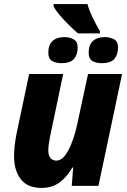

<svg xmlns="http://www.w3.org/2000/svg" viewBox="-20 -912 625 942"><path d="M184 10Q114 10 81.5 -33.5Q49 -77 49 -144Q49 -167 52 -196.5Q55 -226 61 -255L123 -549H290L225 -239Q222 -223 219.5 -206Q217 -189 217 -174Q217 -148 228 -136Q239 -124 256 -124Q288 -124 314.5 -173Q341 -222 359 -303L412 -549H579L463 0H332L339 -90H335Q307 -42 271 -16Q235 10 184 10ZM363 -748Q343 -765 319 -788.5Q295 -812 274 -836.5Q253 -861 243 -881V-892H409Q418 -860 435.5 -824Q453 -788 470 -760V-748ZM282 -602Q254 -602 235.5 -613Q217 -624 217 -653Q217 -692 238 -711Q259 -730 296 -730Q320 -730 340.5 -719.5Q361 -709 361 -679Q361 -644 343 -623Q325 -602 282 -602ZM480 -602Q451 -602 433 -613Q415 -624 415 -653Q415 -692 436 -711Q457 -730 494 -730Q519 -730 539 -719.5Q559 -709 559 -679Q559 -644 541 -623Q523 -602 480 -602Z"/></svg>

Font: Noto Sans Disp ExtBd
Style: Italic
Weight: 800
Italic angle: -12°
Designer: Monotype Design Team
Foundry: Monotype Imaging Inc.
Version: Version 2.000;GOOG;noto-source:20170915:90ef993387c0